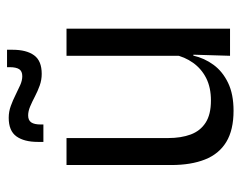

<svg xmlns="http://www.w3.org/2000/svg" viewBox="-92 -614 716 573"><g transform="rotate(-90 266.5 -328.0)"><path d="M140.5 -488V-184.5Q140.5 -146 151.2 -117.2Q162 -88.5 186.5 -72.8Q211 -57 252.5 -57Q291.5 -57 319.5 -71.2Q347.5 -85.5 365.2 -110.5Q383 -135.5 389.5 -167L404 -109.5H386.5Q379 -76.5 359 -49.2Q339 -22 305.2 -5.8Q271.5 10.5 222 10.5Q164.5 10.5 128.8 -11.2Q93 -33 76.5 -74.8Q60 -116.5 60 -175.5V-488ZM467 -488V0H386L389.5 -117L386 -122V-488ZM332 -562Q314 -562 297.2 -568Q280.5 -574 264.8 -582.2Q249 -590.5 234.8 -596.5Q220.5 -602.5 208 -602.5Q193.5 -602.5 187.2 -593.2Q181 -584 181 -565.5V-557H129V-573.5Q129 -614.5 145.5 -637.5Q162 -660.5 201 -660.5Q219.5 -660.5 236.5 -654.2Q253.5 -648 269 -640.2Q284.5 -632.5 298.5 -626.2Q312.5 -620 325 -620Q340 -620 346 -629.2Q352 -638.5 352 -657.5V-665.5H404V-649Q404 -607.5 387.5 -584.8Q371 -562 332 -562Z"/></g></svg>

Font: Anek Latin Medium
Style: Regular
Weight: 400
Version: Version 1.003